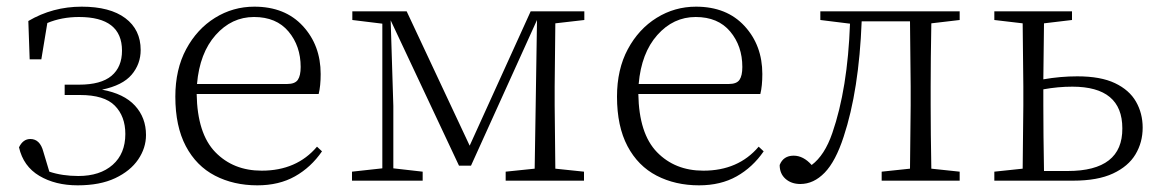

<svg xmlns="http://www.w3.org/2000/svg" viewBox="-20 -542 3469 576"><path d="M213 14Q146 14 98 -14.5Q50 -43 37 -100Q49 -125 71 -125Q100 -125 110 -87L128 -27Q167 -14 215 -14Q280 -14 318 -47.5Q356 -81 356 -140Q356 -193 324.5 -225Q293 -257 220 -257H174V-288H217Q283 -288 314.5 -314.5Q346 -341 346 -390Q346 -491 217 -491Q165 -491 122 -473L104 -364H69L65 -479Q138 -522 225 -522Q310 -522 356 -487.5Q402 -453 402 -392Q402 -350 375 -318Q348 -286 286 -273Q352 -261 385 -225Q418 -189 418 -137Q418 -98 394.5 -63.5Q371 -29 325.5 -7.5Q280 14 213 14Z M752 14Q681 14 625 -15Q569 -44 537.5 -103.5Q506 -163 506 -252Q506 -334 538.5 -394.5Q571 -455 625 -488.5Q679 -522 743 -522Q835 -522 888.5 -464Q942 -406 942 -320Q942 -284 936 -260H570Q572 -141 626 -85.5Q680 -30 765 -30Q870 -30 931 -102L946 -88Q913 -40 865 -13Q817 14 752 14ZM571 -290H841Q865 -290 873.5 -302.5Q882 -315 882 -341Q882 -404 845.5 -447.5Q809 -491 742 -491Q675 -491 627 -437Q579 -383 571 -290Z M1127 0H1036V-27L1127 -37V-471L1037 -482V-508H1200L1389 -105L1572 -508H1733V-482L1646 -472L1644 -283V-226L1646 -36L1732 -27V0H1497V-27L1584 -36L1587 -223L1591 -482L1393 -45H1357L1152 -481L1160 -224V-37L1248 -27V0Z M2077 14Q2006 14 1950 -15Q1894 -44 1862.5 -103.5Q1831 -163 1831 -252Q1831 -334 1863.5 -394.5Q1896 -455 1950 -488.5Q2004 -522 2068 -522Q2160 -522 2213.5 -464Q2267 -406 2267 -320Q2267 -284 2261 -260H1895Q1897 -141 1951 -85.5Q2005 -30 2090 -30Q2195 -30 2256 -102L2271 -88Q2238 -40 2190 -13Q2142 14 2077 14ZM1896 -290H2166Q2190 -290 2198.5 -302.5Q2207 -315 2207 -341Q2207 -404 2170.5 -447.5Q2134 -491 2067 -491Q2000 -491 1952 -437Q1904 -383 1896 -290Z M2709 0H2625V-27L2710 -36L2712 -226V-283L2710 -478H2565Q2557 -271 2511 -132Q2487 -58 2454 -24Q2421 10 2381 10Q2354 10 2336.5 -5.5Q2319 -21 2319 -47Q2330 -75 2361 -75Q2390 -75 2415 -47Q2454 -76 2477 -143Q2523 -276 2530 -471L2441 -482V-508H2859V-482L2774 -472Q2772 -363 2772 -283V-226Q2772 -145 2774 -36L2859 -27V0Z M2963 0V-27L3048 -36L3050 -226V-283L3048 -472L2963 -482V-508H3196V-482L3112 -472L3110 -304Q3161 -313 3212 -313Q3282 -313 3325 -292.5Q3368 -272 3388 -237Q3408 -202 3408 -159Q3408 -115 3386.5 -79Q3365 -43 3319 -21.5Q3273 0 3199 0ZM3110 -274V-226Q3110 -141 3112 -29H3183Q3348 -29 3347 -157Q3347 -282 3197 -282Q3154 -282 3110 -274Z"/></svg>

Font: Minh Nguyen ExtraLight
Style: Regular
Weight: 250
Designer: Ryoko NISHIZUKA 西塚涼子 (kana & ideographs); Frank Grießhammer (Latin, Greek & Cyrillic); Wenlong ZHANG 张文龙 (bopomofo); San
Foundry: Adobe
Version: Version 1.100;July 7, 2023;FontCreator 14.0.0.2814 64-bit